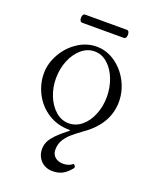

<svg xmlns="http://www.w3.org/2000/svg" viewBox="-146 -639 772 956"><g transform="rotate(20 240.0 -161.0)"><path d="M164.1 147.9Q164.1 112.3 188 83.3Q211.9 54.2 255.9 20.5Q263.2 15.6 263.2 13.2Q263.2 11.2 258.3 11.2Q195.3 11.2 146.2 -20.3Q97.2 -51.8 70.6 -102.8Q43.9 -153.8 43.9 -210.4Q43.9 -262.7 71.8 -312.5Q99.6 -362.3 146.5 -393.6Q193.4 -424.8 246.6 -424.8Q299.8 -424.8 345.2 -393.3Q390.6 -361.8 417.2 -310.8Q443.8 -259.8 443.8 -204.1Q443.8 -146.5 415.3 -96.7Q386.7 -46.9 331.5 -8.3Q294.4 18.6 273.4 37.1Q252.4 55.7 240 77.6Q227.5 99.6 227.5 127Q227.5 151.9 244.1 166.3Q260.7 180.7 287.6 180.7Q316.4 180.7 337.9 163.6Q348.1 167.5 348.1 180.7Q326.2 208.5 304 220.9Q281.7 233.4 249.5 233.4Q224.6 233.4 205.1 221.9Q185.5 210.4 174.8 190.9Q164.1 171.4 164.1 147.9ZM244.1 -18.1Q282.2 -18.1 313 -43.7Q343.8 -69.3 361.3 -112.8Q378.9 -156.2 378.9 -206.5Q378.9 -254.9 362.1 -299.3Q345.2 -343.8 314.5 -371.3Q283.7 -398.9 245.1 -398.9Q207 -398.9 175.8 -372.3Q144.5 -345.7 126.7 -301.8Q108.9 -257.8 108.9 -207Q108.9 -158.7 126.5 -115.2Q144 -71.8 175 -44.9Q206.1 -18.1 244.1 -18.1ZM123 -532.7Q123 -554.7 138.2 -554.7H357.9Q371.6 -554.7 371.6 -532.7Q371.6 -511.7 356 -511.7H138.2Q123 -511.7 123 -532.7Z"/></g></svg>

Font: JuniusX Light
Style: Regular
Weight: 300
Designer: Peter S. Baker
Foundry: Briery Creek Software
Version: Version 1.008